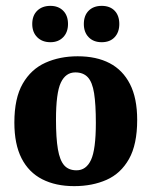

<svg xmlns="http://www.w3.org/2000/svg" viewBox="-20 -625 518 655"><path d="M307 -206Q307 -269 301 -307Q295 -345 279.5 -361.5Q264 -378 237 -378Q204 -378 187.5 -343Q171 -308 171 -217Q171 -154 177.5 -116Q184 -78 199 -61Q214 -44 241 -44Q274 -44 290.5 -79.5Q307 -115 307 -206ZM29 -207Q29 -290 57.5 -339.5Q86 -389 135 -411Q184 -433 245 -433Q309 -433 354 -409.5Q399 -386 423.5 -338Q448 -290 448 -216Q448 -132 420 -82.5Q392 -33 343.5 -11.5Q295 10 233 10Q170 10 124 -13.5Q78 -37 53.5 -85Q29 -133 29 -207ZM212 -543Q212 -515 195.5 -498Q179 -481 152 -481Q124 -481 107 -498Q90 -515 90 -543Q90 -572 107 -588.5Q124 -605 152 -605Q179 -605 195.5 -588.5Q212 -572 212 -543ZM387 -543Q387 -515 371 -498Q355 -481 327 -481Q299 -481 282.5 -498Q266 -515 266 -543Q266 -572 282.5 -588.5Q299 -605 327 -605Q355 -605 371 -588.5Q387 -572 387 -543Z"/></svg>

Font: Rasa
Style: Bold
Weight: 700
Designer: Anna Giedrys (Yrsa+Rasa design), David Brezina (Yrsa art-direction, Rasa art-direction, design)
Foundry: Rosetta Type Foundry
Version: Version 2.004